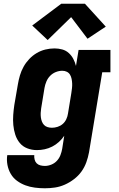

<svg xmlns="http://www.w3.org/2000/svg" viewBox="-20 -798 640 1031"><path d="M221 213Q194 213 167 209.5Q140 206 116 197Q92 188 71.5 173Q51 158 38 136Q25 114 20 87.5Q15 61 19 35H164Q163 47 166 59Q169 71 177 79Q185 87 197 90Q209 93 221 93Q238 93 255.5 86Q273 79 285.5 65.5Q298 52 304.5 35Q311 18 314 1L325 -69Q313 -51 296.5 -36Q280 -21 260.5 -11Q241 -1 220 3.5Q199 8 178 8Q151 8 126.5 -1.5Q102 -11 86 -30.5Q70 -50 62 -75Q54 -100 51.5 -126.5Q49 -153 51 -180.5Q53 -208 57 -235L76 -345Q80 -369 87 -393Q94 -417 106.5 -439.5Q119 -462 137 -481Q155 -500 177 -513Q199 -526 223.5 -532Q248 -538 273 -538Q294 -538 314 -532.5Q334 -527 349 -513.5Q364 -500 373.5 -482Q383 -464 388 -444L402 -530H573V-410H529L458 20Q453 47 443.5 73.5Q434 100 417.5 123Q401 146 377.5 164Q354 182 328 193.5Q302 205 275 209Q248 213 221 213ZM259 -112Q274 -112 289.5 -117Q305 -122 317 -132.5Q329 -143 336 -158Q343 -173 345 -188L363 -298Q365 -311 366.5 -324Q368 -337 367.5 -349.5Q367 -362 364.5 -374.5Q362 -387 356 -397Q350 -407 339 -412.5Q328 -418 315 -418Q297 -418 279.5 -411Q262 -404 249 -390.5Q236 -377 229 -360Q222 -343 219 -326L201 -216Q199 -204 198.5 -191.5Q198 -179 199.5 -167.5Q201 -156 205 -145.5Q209 -135 216.5 -127Q224 -119 235.5 -115.5Q247 -112 259 -112ZM236 -583 153 -661 309 -778H436L548 -655L450 -590L362 -706Z"/></svg>

Font: Iosevka Curly Slab HvExObl
Style: Regular
Weight: 900
Width: 7
Italic angle: -9°
Monospace: yes
Designer: Belleve Invis
Foundry: Belleve Invis
Version: Version 11.1.0; ttfautohint (v1.8.3)